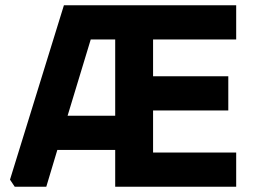

<svg xmlns="http://www.w3.org/2000/svg" viewBox="-20 -710 968 730"><path d="M18 -27 223 -690H878V-560H562V-420H848V-290H562V-130H878V0H418V-140H198L156 0H36ZM237 -270H418V-560H325Z"/></svg>

Font: Oxanium ExtraLight
Style: Bold
Weight: 700
Version: Version 2.000